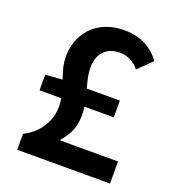

<svg xmlns="http://www.w3.org/2000/svg" viewBox="-130 -814 836 916"><g transform="rotate(20 288.0 -355.5)"><path d="M177 -262Q177 -284 173 -303H63V-382L137 -388H149Q137 -423 131.5 -447Q126 -471 126 -495Q126 -560 154 -609Q182 -658 232 -684.5Q282 -711 347 -711Q465 -711 530 -621L461 -554Q421 -603 362 -603Q312 -603 283 -572.5Q254 -542 254 -489Q254 -466 258.5 -443Q263 -420 272 -388H440V-303H291Q294 -282 294 -260Q294 -215 280.5 -182.5Q267 -150 238 -117V-112H531V0H60V-81Q114 -108 145.5 -156Q177 -204 177 -262Z"/></g></svg>

Font: Nebula Sans Semibold
Style: Regular
Weight: 600
Designer: Paul D. Hunt for Adobe (as Source Sans)
Foundry: Nebula Entertainment & Broadcasting LLC
Version: Version 1.010